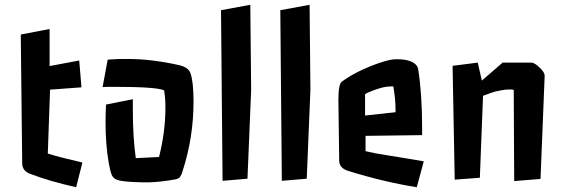

<svg xmlns="http://www.w3.org/2000/svg" viewBox="-20 -739 2335 794"><path d="M65.9 -596.2 185.1 -619.1V-465.8L307.6 -488.8L316.9 -377.9L187 -368.2L177.7 -104Q213.9 -92.8 240.2 -86.4Q306.2 -70.8 320.8 -66.9L294.9 35.2Q186.5 11.2 105 -20Q71.8 -32.2 71.8 -64Z M529.3 -289.1Q529.3 -171.4 541.5 -85L637.7 -89.8Q664.1 -194.3 664.1 -293.9Q664.1 -334 658.7 -365.2Q629.4 -379.9 451.7 -379.9H426.8Q416.5 -379.9 404.3 -378.9L425.3 -492.2Q433.6 -492.7 440.7 -493.4Q447.8 -494.1 455.1 -494.1L469.7 -495.1Q477.1 -495.1 510.7 -495.1Q607.4 -495.1 722.7 -469.2Q759.3 -460 767.6 -436.5Q780.3 -400.4 780.3 -318.8Q780.3 -169.9 734.9 -30.8Q731 -18.1 725.8 -9.3Q720.7 -0.5 708 2.2Q695.3 4.9 678.2 7.3Q661.1 9.8 644.5 11.7Q608.4 15.1 594.7 15.1Q581.1 15.1 565.4 14.9Q549.8 14.6 531.2 13.7Q482.4 11.2 465.3 5.1Q448.2 -1 442.1 -15.6Q436 -30.3 430.2 -62.5Q416.5 -137.7 416.5 -233.9Q416.5 -270.5 418.5 -306.6L529.3 -328.6Z M894 -696.8 1015.1 -719.2 1018.6 -367.2 1003.4 0 900.4 8.8Z M1139.2 -696.8 1260.3 -719.2 1263.7 -367.2 1248.5 0 1145.5 8.8Z M1379.4 -325.2Q1379.4 -390.6 1393.1 -400.9Q1406.7 -411.1 1423.8 -421.6Q1440.9 -432.1 1461.4 -442.4Q1481.9 -452.6 1504.2 -461.9Q1526.4 -471.2 1547.9 -478.5Q1593.8 -494.1 1616.5 -494.1Q1639.2 -494.1 1653.3 -491.9Q1667.5 -489.7 1679.2 -484.9Q1706.1 -473.6 1709.5 -452.1Q1725.6 -350.1 1725.6 -209V-180.2L1491.7 -177.2V-113.8Q1529.8 -104.5 1582.5 -96.7L1666.5 -83Q1698.7 -78.1 1732.4 -71.8L1703.6 35.2Q1569.3 14.2 1418.5 -32.7Q1383.8 -43.9 1382.8 -73.2ZM1615.7 -285.2Q1615.7 -331.1 1606.4 -381.8Q1586.9 -381.8 1575.2 -379.9Q1563.5 -377.9 1551.8 -374.5Q1540 -371.1 1527.8 -366.7Q1499 -356.4 1489.7 -349.1V-261.2L1615.7 -274.9Z M1851.6 -466.8 1955.6 -480 1972.7 -405.8 2058.6 -480H2178.7Q2188 -480 2204.6 -465.8Q2232.4 -442.9 2232.4 -424.8L2215.3 1L2106.4 9.8L2104.5 -367.2Q2098.6 -369.1 2088.4 -369.1Q2078.1 -369.1 2069.6 -368.2Q2061 -367.2 2051.3 -365.2Q2028.3 -361.3 2013.7 -356L1977.5 -342.8L1964.4 -3.9L1860.4 3.9Z"/></svg>

Font: Passero One
Style: Regular
Weight: 400
Designer: Viktoriya Grabowska
Foundry: Viktoriya Grabowska
Version: Version 1.003